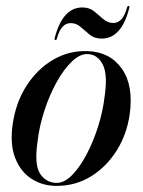

<svg xmlns="http://www.w3.org/2000/svg" viewBox="-20 -615 478 644"><path d="M274 -443.5Q349 -441 388.8 -384.5Q428.5 -328 415 -231.5Q405.5 -164.5 371.5 -110.2Q337.5 -56 285.8 -23.8Q234 8.5 170 8.5Q122.5 8.5 85.8 -15.2Q49 -39 31 -85Q13 -131 22.5 -198Q33 -272 69.5 -328.2Q106 -384.5 159.2 -415.2Q212.5 -446 274 -443.5ZM170.5 -1.5Q196 -1.5 222 -28Q248 -54.5 270.8 -97.8Q293.5 -141 309.2 -191.2Q325 -241.5 330.5 -288.5Q342 -364.5 325 -398Q308 -431.5 276 -433.5Q249.5 -435.5 222 -409.5Q194.5 -383.5 170.2 -340Q146 -296.5 129 -244.2Q112 -192 106 -141Q94.5 -61.5 115 -31.5Q135.5 -1.5 170.5 -1.5ZM321 -485.5Q297 -485.5 281 -498.5Q265 -511.5 250.5 -524.5Q236 -537.5 217 -537.5Q185 -537.5 171.5 -487.5Q170 -480.5 166 -480.5Q162 -480.5 163.5 -487.5Q190 -590 256 -590Q280 -590 296 -577Q312 -564 326.5 -551Q341 -538 360 -538Q392 -538 405.5 -588Q407 -595 411.5 -595Q415.5 -595 413.5 -588Q387.5 -485.5 321 -485.5Z"/></svg>

Font: Fraunces 144pt S000
Style: Italic
Weight: 400
Italic angle: -16°
Version: Version 1.000; ttfautohint (v1.8.3)